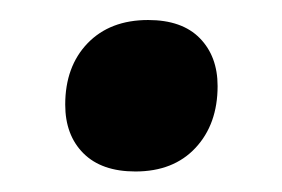

<svg xmlns="http://www.w3.org/2000/svg" viewBox="-20 -353 278 189"><path d="M113.3 -184.2Q80 -184.2 62.1 -202.1Q44.2 -220 44.2 -250Q44.2 -287.5 66.2 -310.4Q88.3 -333.3 125.8 -333.3Q159.2 -333.3 176.7 -315.4Q194.2 -297.5 194.2 -268.3Q194.2 -230.8 172.5 -207.5Q150.8 -184.2 113.3 -184.2Z"/></svg>

Font: Familjen Grotesk SemiBold
Style: Italic
Weight: 600
Italic angle: -9.46201°
Designer: Anders Wikstroem, Jonas Baeckman, Matilda Gysing, Kristian Moeller
Foundry: Familjen STHLM AB
Version: Version 2.002